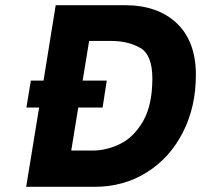

<svg xmlns="http://www.w3.org/2000/svg" viewBox="-20 -721 776 741"><path d="M736 -432Q736 -308 685.5 -209.5Q635 -111 546 -55.5Q457 0 345 0H81L131 -306H82L99 -410H148L195 -701H461Q589 -701 662.5 -631Q736 -561 736 -432ZM568 -418Q568 -509 521.5 -536Q475 -563 408 -563H324L299 -410H392L376 -306H282L255 -140H338Q391 -140 443.5 -165.5Q496 -191 532 -253Q568 -315 568 -418Z"/></svg>

Font: Be Vietnam ExtraBold
Style: Italic
Weight: 800
Italic angle: -9.778°
Designer: Gabriel Lam
Foundry: TypeRant
Version: Version 3.000